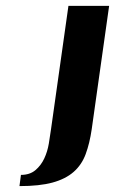

<svg xmlns="http://www.w3.org/2000/svg" viewBox="-20 -617 394 651"><path d="M51 -24Q81 -24 100 -40Q119 -56 130 -79.5Q141 -103 145.5 -130Q150 -157 153 -179L212 -597H350L291 -179Q284 -131 270.5 -94.5Q257 -58 229.5 -34Q202 -10 158 2Q114 14 46 14Z"/></svg>

Font: Gamine
Style: Bold Italic
Weight: 700
Designer: Tapiwanashe Sebastian Garikayi
Version: Version 1.000